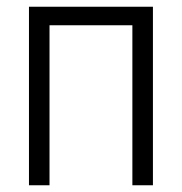

<svg xmlns="http://www.w3.org/2000/svg" viewBox="-20 -550 540 570"><path d="M66 0V-530H434V0H373V-475H127V0Z"/></svg>

Font: Iosevka Term Light
Style: Regular
Weight: 300
Monospace: yes
Designer: Belleve Invis
Foundry: Belleve Invis
Version: Version 9.0.1; ttfautohint (v1.8.3)